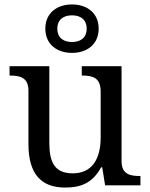

<svg xmlns="http://www.w3.org/2000/svg" viewBox="-20 -834 675 864"><path d="M304 -596C371 -596 424 -634 424 -705C424 -776 371 -814 304 -814C237 -814 184 -776 184 -705C184 -634 237 -596 304 -596ZM304 -645C268 -645 238 -662 238 -705C238 -748 268 -765 304 -765C340 -765 370 -748 370 -705C370 -662 340 -645 304 -645ZM273 10C338 10 394 -6 435 -81H440L453 0H612V-42H609C565 -42 527 -50 527 -109V-536H348V-494H351C396 -494 433 -485 433 -422V-216C433 -119 395 -54 307 -54C226 -54 202 -104 202 -191V-536H23V-494H26C70 -494 108 -485 108 -426V-186C108 -49 167 10 273 10Z"/></svg>

Font: Noto Serif
Style: Regular
Weight: 400
Designer: Monotype Design Team
Foundry: Monotype Imaging Inc.
Version: Version 2.015